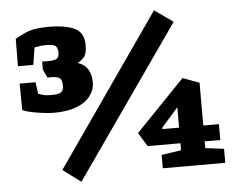

<svg xmlns="http://www.w3.org/2000/svg" viewBox="-51 -757 1030 845"><g transform="rotate(-5 463.5 -334.0)"><path d="M182 -285Q162 -285 133.5 -288.5Q105 -292 80 -297.5Q55 -303 43 -309L42 -426H112L119 -375Q124 -373 137 -368.5Q150 -364 181 -364Q210 -364 220.5 -372.5Q231 -381 231 -399Q231 -428 219 -435Q207 -442 185 -442H166L149 -479V-514H176Q205 -514 214.5 -521.5Q224 -529 224 -545Q224 -566 215.5 -575.5Q207 -585 171 -585Q160 -585 145 -583Q130 -581 121 -579L109 -503H41L42 -624Q54 -632 89.5 -648Q125 -664 189 -664Q266 -664 306 -644Q346 -624 346 -571Q346 -533 334.5 -519Q323 -505 305 -494Q322 -489 335 -477.5Q348 -466 355.5 -448Q363 -430 363 -403Q363 -370 342 -343Q321 -316 281 -300.5Q241 -285 182 -285ZM275 28 196 -31 659 -696 741 -638ZM637 0V-59L724 -72V-103H579L542 -164L758 -388L831 -361V-172H900V-102H831V-72L913 -62V0ZM650 -172H724V-262L651 -179Z"/></g></svg>

Font: Faustina Light ExtraBold
Style: Regular
Weight: 800
Version: Version 1.200